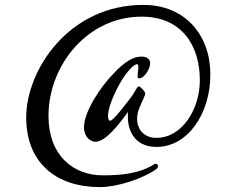

<svg xmlns="http://www.w3.org/2000/svg" viewBox="-20 -713 940 784"><path d="M839 -409C839 -569 737 -693 565 -693C261 -693 87 -427 87 -233C87 -47 211 51 388 51C457 51 562 18 619 -23C632 -32 623 -51 609 -42C549 -4 475 3 400 3C280 3 178 -77 178 -240C178 -447 338 -645 558 -645C721 -645 796 -529 796 -385C796 -269 725 -150 618 -150C551 -150 522 -213 551 -277C565 -310 573 -323 573 -332C573 -338 554 -360 547 -360C540 -360 536 -347 521 -324C502 -298 443 -220 430 -220C424 -220 421 -227 421 -240C421 -292 490 -431 537 -451C544 -451 545 -447 545 -438C545 -428 542 -412 542 -402C542 -397 543 -393 547 -393C572 -393 593 -436 593 -453C593 -468 586 -482 556 -482C525 -481 490 -463 442 -411C389 -356 323 -257 323 -193C323 -154 350 -134 369 -134C410 -134 462 -200 503 -256C496 -188 525 -113 619 -113C747 -113 839 -249 839 -409Z"/></svg>

Font: Mervale Script
Style: Regular
Weight: 400
Designer: Astigmatic (AOETI)
Foundry: Astigmatic (AOETI)
Version: Version 1.000